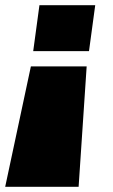

<svg xmlns="http://www.w3.org/2000/svg" viewBox="-30 -560 434 740"><path d="M-10 160 89 -304H304L273 160ZM98 -363 122 -540H337L313 -363Z"/></svg>

Font: Pathway Extreme 28pt Black
Style: Italic
Weight: 900
Italic angle: -8°
Designer: Eduardo Rodriguez Tunni
Foundry: Eduardo Rodriguez Tunni
Version: Version 1.001;gftools[0.9.26]